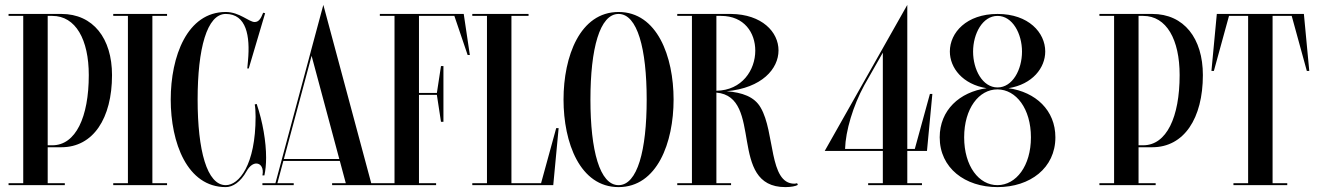

<svg xmlns="http://www.w3.org/2000/svg" viewBox="-20 -757 5388 785"><path d="M231 -155C361 -155 438 -273 438 -450C438 -600 361 -700 231 -700H15V-692H75V-8H15V0H245V-8H175V-155ZM194 -692C289.5 -692 343 -595 343 -450C343 -278 289.5 -163 194 -163H175V-692Z M663 -700H443V-692H503V-8H443V0H663V-8H603V-692H663Z M1021.5 -330C1023.5 -321 1025 -301 1025 -280C1025 -82 957 0 903 0C826 0 788 -142 788 -350C788 -558 826 -700 903 -700C988 -700 1003 -609 994 -510L991 -477H997L1064 -703L1056 -705C1046 -679 1037 -667 1021 -667C998 -667 959 -708 903 -708C745 -708 678 -526 678 -350C678 -174 745 8 903 8C931.5 8 963.5 -12.5 988.5 -57.5C1000.5 -79 1015.5 -88.5 1028 -88.5C1046 -88.5 1059 -70 1053 -40H1061C1065.5 -60.5 1068 -85 1068 -112C1068 -177.5 1054.5 -258 1029.5 -332Z M1302 -737 1250 -544V-543.7L1106.1 -8H1052.9V0H1180.9V-8H1114.1L1138.5 -99H1369.4L1393.8 -8H1337.9V0H1557.9V-8H1497.8ZM1254 -528.8 1367.2 -107H1140.7Z M1693 -692H1837.7L1892 -532H1901L1876 -700H1533V-692H1593V-8H1533V0H1763V-8H1693V-369H1766.2L1783 -259H1793V-487H1783L1766.2 -377H1693Z M2192.2 -8H2071V-692H2141V-700H1911V-692H1971V-8H1911V0H2242L2264 -233H2254Z M2509 -708C2351 -708 2284 -526 2284 -350C2284 -174 2351 8 2509 8C2667 8 2734 -174 2734 -350C2734 -526 2667 -708 2509 -708ZM2509 0C2432 0 2394 -142 2394 -350C2394 -558 2432 -700 2509 -700C2586 -700 2624 -558 2624 -350C2624 -142 2586 0 2509 0Z M3239 -8C3236 -7 3231 -6 3228 -6C3123 -6 3149 -217 3090 -317C3064.3 -362.2 3013.6 -378.9 2950.9 -384C3095.1 -397.4 3163 -475.4 3163 -551C3163 -626.2 3095.4 -698.5 2969 -700V-700H2749V-692H2809V-8H2749V0H2969V-8H2909V-378.4C3103.9 -361.8 2953.5 8 3191 8C3214 8 3234 4 3242 -1ZM2928 -692C3023 -692 3068 -623 3068 -550C3068 -470.7 3014 -387.6 2909 -386V-692Z M3720.2 -148H3689.5V-737L3352 -140H3589.5V-8H3529.5V0H3749.5V-8H3689.5V-140H3770L3792 -373H3782ZM3435.1 -148C3437.2 -222.3 3468 -324.9 3513.6 -408.3L3589.5 -541.7V-148Z M4103.1 -396.4C4201.4 -412.2 4253.5 -479.5 4253.5 -546.5C4253.5 -623.5 4185.5 -700 4058.5 -700C3931.5 -700 3863.5 -623.5 3863.5 -546.5C3863.5 -479.5 3915.6 -412.2 4013.9 -396.4C3903 -380.8 3822 -306.6 3822 -195.5C3822 -70 3925.5 8 4058.5 8C4191.5 8 4295 -70 4295 -195.5C4295 -306.6 4214 -380.8 4103.2 -396.4ZM3958.5 -546C3958.5 -619 3997 -692 4058.5 -692C4120 -692 4158.5 -619 4158.5 -546C4158.5 -472.5 4120 -399.5 4058.5 -399.5C3997 -399.5 3958.5 -472.5 3958.5 -546ZM4058.5 0C3982.5 0.5 3922 -77.5 3922 -195.5C3922 -313.5 3982.5 -392 4058.5 -391.5C4134.5 -391 4195 -312.5 4195 -195.5C4195 -78.5 4134.5 -0.5 4058.5 0Z M4691 -155C4821 -155 4898 -273 4898 -450C4898 -600 4821 -700 4691 -700H4475V-692H4535V-8H4475V0H4705V-8H4635V-155ZM4654 -692C4749.5 -692 4803 -595 4803 -450C4803 -278 4749.5 -163 4654 -163H4635V-692Z M5311 -700H4955L4933 -467H4943L5004.8 -692H5083V-8H5023V0H5243V-8H5183V-692H5261.2L5323 -467H5333Z"/></svg>

Font: Picaflor 48 pt
Style: Regular
Weight: 400
Designer: Ariel Martín Pérez
Foundry: Tunera Type Foundry
Version: Version 1.000;hotconv 1.0.109;makeotfexe 2.5.65596